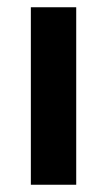

<svg xmlns="http://www.w3.org/2000/svg" viewBox="-20 -509 295 529"><path d="M65 0V-489H190V0Z"/></svg>

Font: Nunito Sans 12pt ExtraLight 12pt
Style: Bold
Weight: 700
Version: Version 3.101;gftools[0.9.27]